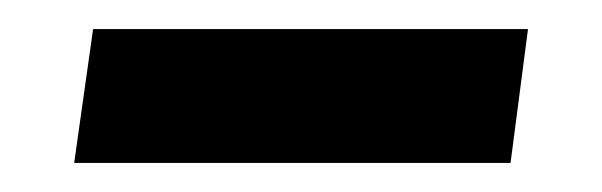

<svg xmlns="http://www.w3.org/2000/svg" viewBox="-20 -245 414 132"><path d="M44 -225H343L331 -133H31Z"/></svg>

Font: Genos ExtraBold
Style: Italic
Weight: 800
Italic angle: -8°
Version: Version 1.010